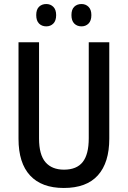

<svg xmlns="http://www.w3.org/2000/svg" viewBox="-20 -924 635 954"><path d="M523 -235Q523 -116 466.5 -53Q410 10 297 10Q187 10 129.5 -52Q72 -114 72 -234V-714H174V-236Q174 -155 206 -118Q238 -81 298 -81Q361 -81 391 -119Q421 -157 421 -237V-714H523ZM160 -849Q160 -877 174 -890.5Q188 -904 210 -904Q231 -904 245 -890Q259 -876 259 -849Q259 -821 245 -807Q231 -793 210 -793Q188 -793 174 -807Q160 -821 160 -849ZM335 -849Q335 -877 349 -890.5Q363 -904 385 -904Q406 -904 420 -890Q434 -876 434 -849Q434 -821 420 -807Q406 -793 385 -793Q363 -793 349 -807Q335 -821 335 -849Z"/></svg>

Font: Noto Sans Myanmar Condensed Medium
Style: Regular
Weight: 500
Width: 3
Designer: Monotype Design Team
Foundry: Monotype Imaging Inc.
Version: Version 2.107; ttfautohint (v1.8.4.7-5d5b)